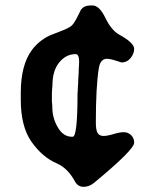

<svg xmlns="http://www.w3.org/2000/svg" viewBox="-20 -663 590 717"><path d="M175.3 -263.2Q175.3 -222.7 195.8 -187.5Q216.3 -152.3 248.5 -152.3H251.5Q269.5 -152.3 269.5 -314L270.5 -324.7V-332L272 -354V-361.3L273.9 -394V-401.4L275.4 -426.8V-434.1Q275.4 -460.9 262.2 -460.9Q226.6 -460.9 201.2 -429.9Q175.8 -398.9 175.8 -344.2Q174.8 -336.4 174.8 -332.5L173.8 -316.4V-283.2Q175.3 -271.5 175.3 -263.2ZM57.6 -290.5V-316.4Q57.6 -421.4 100.1 -477.5Q124 -509.3 162.1 -528.8Q165.5 -530.8 200.9 -544.2Q236.3 -557.6 246.6 -566.4Q256.8 -575.2 269.3 -600.6Q281.7 -626 282.7 -627.4Q294.9 -642.6 316.9 -642.6H325.7Q351.1 -642.6 373.5 -596.2Q396 -549.8 425.3 -533.7Q481 -502.9 481 -480.5Q481 -462.4 467.5 -446Q454.1 -429.7 434.1 -429.7Q433.6 -429.7 412.6 -436.5Q391.6 -443.4 378.9 -443.4Q355 -443.4 349.1 -408.7Q337.9 -339.8 337.9 -206.1Q337.9 -176.8 344.7 -166Q351.6 -155.3 366.2 -155.3Q380.9 -155.3 404.1 -162.4Q427.2 -169.4 442.4 -169.4Q457.5 -169.4 469.2 -158.7Q481 -147.9 481 -129.9Q481 -104 331.5 19.5Q313.5 34.7 292 34.7Q270.5 34.7 259.3 13.7Q232.9 -35.2 192.4 -52.7Q138.7 -75.7 98.1 -132.8Q57.6 -189.9 57.6 -290.5Z"/></svg>

Font: Averia Sans Libre
Style: Bold
Weight: 700
Version: Version 1.002